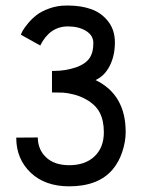

<svg xmlns="http://www.w3.org/2000/svg" viewBox="-20 -656 558 687"><path d="M38.1 -163.6 115.2 -164.1Q115.7 -120.1 145.5 -92.5Q175.3 -64.9 227.5 -64.9Q285.2 -64.9 318.4 -96.7Q351.6 -128.4 351.6 -182.6Q351.6 -224.6 336.9 -252.9Q322.3 -281.2 288.1 -300.3Q267.6 -312 244.1 -317.9Q220.7 -323.7 206.3 -324.5Q191.9 -325.2 166 -325.2V-402.3H173.8Q213.9 -402.3 252 -415Q284.2 -426.3 299.1 -446.3Q314 -466.3 314 -502Q314 -529.3 287.8 -545.4Q261.7 -561.5 223.1 -561.5Q158.2 -561.5 124 -493.2L54.7 -531.7Q56.2 -536.6 61 -545.7Q65.9 -554.7 79.3 -571.3Q92.8 -587.9 110.1 -601.6Q127.4 -615.2 156.2 -625.7Q185.1 -636.2 218.3 -636.2H223.6Q269.5 -636.2 306.2 -623.3Q342.8 -610.4 366.9 -579.6Q391.1 -548.8 391.1 -504.4Q391.1 -457 372.8 -420.7Q354.5 -384.3 321.8 -369.6Q429.7 -317.4 429.7 -183.6Q429.7 -149.9 417.7 -113.3Q405.8 -76.7 382.8 -49.3Q331.5 10.7 227.5 10.7Q141.1 10.7 89.6 -38.3Q38.1 -87.4 38.1 -163.6Z"/></svg>

Font: Fantasque Sans Mono
Style: Regular
Weight: 400
Monospace: yes
Designer: Jany Belluz
Version: Version 1.8.0 ; ttfautohint (v1.8.2)